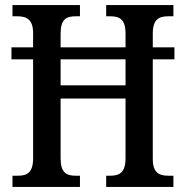

<svg xmlns="http://www.w3.org/2000/svg" viewBox="-20 -734 730 754"><path d="M29 0H294V-44H276C241 -44 218 -56 218 -112V-347H473V-113C473 -56 449 -44 413 -44H397V0H661V-44H640C606 -44 580 -55 580 -109V-501H665V-548H580V-602C580 -659 605 -670 640 -670H661V-714H397V-670H413C449 -670 473 -659 473 -602V-548H218V-602C218 -659 241 -670 276 -670H294V-714H29V-670H48C83 -670 110 -659 110 -604V-548H25V-501H110V-112C110 -56 86 -44 51 -44H29ZM218 -399V-501H473V-399Z"/></svg>

Font: Noto Serif Thai Condensed Medium
Style: Regular
Weight: 500
Width: 3
Designer: Monotype Design Team
Foundry: Monotype Imaging Inc.
Version: Version 2.002